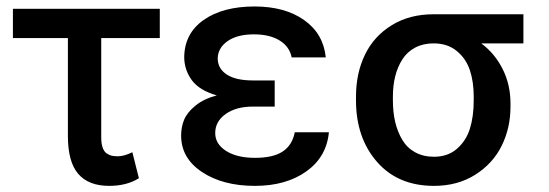

<svg xmlns="http://www.w3.org/2000/svg" viewBox="-20 -573 1721 602"><path d="M481 -545.4V-453.6H297.4V-143.1Q297.4 -123 301.8 -110.4Q306.2 -97.7 314.5 -92Q322.8 -86.4 330.6 -84.7Q338.4 -83 349.6 -83Q368.7 -83 395 -95.7L415.5 -14.2Q377.4 9.8 322.3 9.8Q257.8 9.8 225.3 -27.8Q192.9 -65.4 192.9 -146.5V-453.6H20.5V-545.4Z M841.3 -284.7V-238.8H772.5Q720.7 -238.8 687.7 -215.6Q654.8 -192.4 654.8 -155.8Q654.8 -121.6 688.7 -99.9Q722.7 -78.1 779.8 -78.1Q835.9 -78.1 866 -97.7Q896 -117.2 904.3 -158.2H1011.2Q1003.9 -80.6 940.2 -35.4Q876.5 9.8 779.3 9.8Q678.7 9.8 613.3 -33.7Q547.9 -77.1 547.9 -147.9Q547.9 -174.8 557.4 -197.8Q566.9 -220.7 593 -241.9Q619.1 -263.2 659.7 -273.9Q605 -289.6 581.5 -321.5Q558.1 -353.5 557.6 -393.1Q558.1 -467.8 618.4 -510.3Q678.7 -552.7 778.3 -552.7Q873 -552.7 933.3 -510.3Q993.7 -467.8 1001.5 -393.1H894.5Q887.7 -427.2 856.4 -446.3Q825.2 -465.3 775.9 -465.3Q724.1 -465.3 693.6 -444.1Q663.1 -422.9 662.6 -389.2Q663.1 -357.4 691.4 -339.1Q719.7 -320.8 772.5 -320.8H841.3Z M1096.2 -258.3V-270Q1096.2 -343.8 1124.5 -401.9Q1152.8 -460 1208.5 -494.1Q1264.2 -528.3 1339.4 -528.3H1621.1V-437H1488.8Q1531.2 -405.8 1555.9 -356.7Q1580.6 -307.6 1580.6 -248.5V-238.8Q1580.6 -171.9 1553 -116Q1525.4 -60.1 1470 -25.1Q1414.6 9.8 1340.8 9.8Q1227.5 9.8 1161.9 -65.7Q1096.2 -141.1 1096.2 -258.3ZM1211.9 -270V-258.3Q1211.9 -221.2 1219.2 -190.2Q1226.6 -159.2 1241.5 -134.3Q1256.3 -109.4 1281.7 -95.5Q1307.1 -81.5 1340.8 -81.5Q1383.8 -81.5 1412.6 -106.4Q1441.4 -131.3 1453.4 -169.7Q1465.3 -208 1465.3 -258.3V-270Q1465.3 -316.9 1453.1 -353.3Q1440.9 -389.6 1411.9 -413.3Q1382.8 -437 1339.4 -437Q1306.6 -437 1281.5 -423.6Q1256.3 -410.2 1241.5 -386.7Q1226.6 -363.3 1219.2 -334Q1211.9 -304.7 1211.9 -270Z"/></svg>

Font: Karasuma Gothic
Style: Regular
Weight: 500
Designer: Rasmus Andersson / Ryoko Nishizuka
Foundry: Genbu
Version: Version 1.00